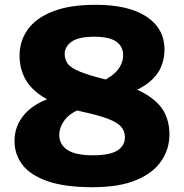

<svg xmlns="http://www.w3.org/2000/svg" viewBox="-20 -770 768 800"><path d="M365.5 10Q249.5 10 177.8 -15.2Q106 -40.5 73.2 -83.8Q40.5 -127 40.5 -182.5Q40.5 -247.5 84 -295.8Q127.5 -344 209.5 -367.5L337.5 -323.5Q277.5 -305 252.2 -273.2Q227 -241.5 227 -208Q227 -168 260.5 -145.5Q294 -123 366.5 -123Q438 -123 469.2 -143Q500.5 -163 500.5 -198Q500.5 -222 486.2 -240Q472 -258 434.2 -273.2Q396.5 -288.5 325.5 -304Q225.5 -326.5 167.8 -361Q110 -395.5 85.8 -440Q61.5 -484.5 61.5 -538Q61.5 -599.5 95.8 -647.2Q130 -695 200.2 -722.5Q270.5 -750 378.5 -750Q516.5 -750 591 -700.2Q665.5 -650.5 665.5 -563.5Q665.5 -525 650.8 -490.5Q636 -456 602 -427.8Q568 -399.5 510.5 -379.5L395 -425.5Q448 -450.5 470.5 -478.8Q493 -507 493 -541Q493 -577 463.8 -597Q434.5 -617 374 -617Q306.5 -617 278 -596Q249.5 -575 249.5 -546Q249.5 -522.5 262.2 -504.8Q275 -487 312.8 -471.5Q350.5 -456 425.5 -437.5Q526 -413 582.8 -380.2Q639.5 -347.5 662.8 -305.5Q686 -263.5 686 -209.5Q686 -149 652 -99Q618 -49 547.2 -19.5Q476.5 10 365.5 10Z"/></svg>

Font: Encode Sans SemiExpanded ExtraBold
Style: Regular
Weight: 800
Width: 6
Designer: Multiple Designers
Foundry: Impallari Type
Version: Version 3.002